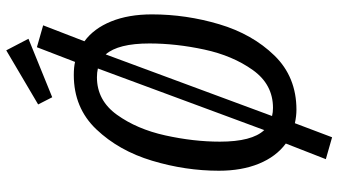

<svg xmlns="http://www.w3.org/2000/svg" viewBox="-254 -702 1082 614"><g transform="rotate(-90 287.0 -395.0)"><path d="M548 -450Q548 -341 516.5 -235Q485 -129 416.5 -58.5Q348 12 243 12Q223 12 200 7L155 126L85 106L135 -22Q93 -53 70.5 -108Q48 -163 48 -236Q48 -343 80 -449.5Q112 -556 180.5 -628Q249 -700 354 -700Q379 -700 396 -696L443 -818L513 -798L462 -666Q503 -636 525.5 -580.5Q548 -525 548 -450ZM141 -233Q141 -130 178 -91L375 -623Q362 -626 347 -626Q273 -626 227 -562Q181 -498 161 -407.5Q141 -317 141 -233ZM455 -458Q455 -558 420 -598L223 -66Q235 -63 249 -63Q324 -63 370 -127.5Q416 -192 435.5 -282.5Q455 -373 455 -458ZM433 -916 470 -845 283 -769 260 -814Z"/></g></svg>

Font: Fira Sans Extra Condensed
Style: Italic
Weight: 400
Width: 3
Italic angle: -8°
Designer: Carrois Corporate & Edenspiekermann AG
Foundry: Carrois Corporate GbR & Edenspiekermann AG
Version: Version 4.203